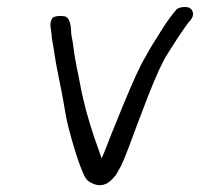

<svg xmlns="http://www.w3.org/2000/svg" viewBox="-20 -545 581 558"><path d="M127.1 -465.3C128.4 -457.8 129.1 -452.4 129.3 -449.6C130.4 -428 135.4 -412.6 138.5 -387.2C142.8 -354.7 157.6 -289.1 162.7 -259.1L171.6 -208.1C178 -171.4 209.8 -58.2 228.8 -27.6C232.7 -20.8 242.2 -13.7 254.3 -9.6C288 2.3 307.9 -27 311.7 -30.5C320.7 -39.3 320.3 -44.1 326 -52.5C332.6 -62.7 341.2 -83.3 354.3 -117.4C366.9 -151.5 385.2 -200.6 409.8 -264.5C434 -326.3 453.3 -367.6 465.8 -386.7C492.7 -428.2 494.6 -433.6 525.8 -477.2L534.1 -487L534.5 -487.9C546.4 -501.9 540.7 -516.7 530 -522.6C519.8 -526 503.6 -525.5 493.1 -517.9L484.3 -507C471.8 -491.7 459 -473 445.5 -451C428.3 -422.2 422.2 -416.2 401.7 -378.1C388.1 -355.9 367.4 -310.6 338.2 -240.2C309 -168.8 290.4 -122.5 282.3 -100.7C280 -94.9 277.7 -89.9 275.3 -84.9C259.4 -130.9 249.6 -153.8 229.5 -226.1L217.5 -275.9C211.3 -308.7 205.9 -336.8 201 -359.5C193.5 -397 194.2 -412 187.5 -443.5C185.7 -450.4 189.4 -487.1 170.6 -497C157.2 -500.1 140.7 -498.9 132.9 -493.5C126.8 -485 125.5 -474.9 127.1 -465.3Z"/></svg>

Font: MewTooHand
Style: BdIta
Weight: 400
Designer: Mew Too, Robert Jablonski
Version: Version 0.77